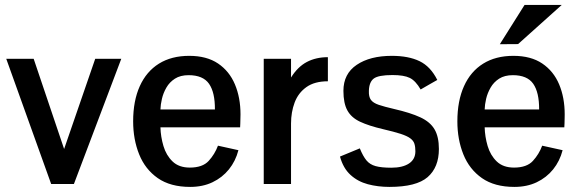

<svg xmlns="http://www.w3.org/2000/svg" viewBox="-20 -734 2307 766"><path d="M184.1 0 4.9 -499.5H114.3L235.8 -139.6L359.9 -499.5H463.9L274.9 0Z M738.8 11.7Q659.7 11.7 609.4 -23.4Q559.1 -58.6 535.2 -118.2Q511.2 -177.7 511.2 -250Q511.2 -331.5 537.6 -390.1Q564 -448.7 614 -480Q664.1 -511.2 734.9 -511.2Q804.7 -511.2 849.9 -480.7Q895 -450.2 917.2 -397.5Q939.5 -344.7 939.5 -277.8Q939.5 -275.9 939.2 -264.6Q939 -253.4 938.7 -241.9Q938.5 -230.5 938 -226.1H620.1Q621.1 -188.5 632.1 -151.4Q643.1 -114.3 668.5 -89.8Q693.8 -65.4 737.3 -65.4Q788.1 -65.4 812.5 -92Q836.9 -118.7 849.6 -152.8L931.2 -134.8Q919.9 -91.3 893.3 -58.3Q866.7 -25.4 827.6 -6.8Q788.6 11.7 738.8 11.7ZM620.1 -297.4H837.4Q837.9 -365.2 814 -399.7Q790 -434.1 732.4 -434.1Q699.7 -434.1 678 -420.2Q656.2 -406.2 643.8 -384.5Q631.3 -362.8 626 -339.6Q620.6 -316.4 620.1 -297.4Z M1032.2 0V-499.5H1141.1V-424.8Q1168 -467.8 1204.3 -486.8Q1240.7 -505.9 1288.1 -505.9V-409.7Q1234.9 -409.7 1202.4 -386.5Q1169.9 -363.3 1155.5 -325Q1141.1 -286.6 1141.1 -241.2V0Z M1533.7 11.7Q1487.8 11.7 1447.5 1Q1407.2 -9.8 1378.2 -36.4Q1349.1 -63 1336.4 -109.4L1415.5 -142.1Q1428.2 -110.8 1441.9 -94.2Q1455.6 -77.6 1478.5 -71.3Q1501.5 -64.9 1541 -64.9Q1586.4 -64.9 1611.8 -81.8Q1637.2 -98.6 1637.2 -130.4Q1637.2 -148.4 1633.3 -160.6Q1629.4 -172.9 1616.9 -182.1Q1604.5 -191.4 1578.4 -200Q1552.2 -208.5 1507.8 -218.8Q1451.7 -231.9 1416.7 -248.3Q1381.8 -264.6 1366 -293.2Q1350.1 -321.8 1350.1 -371.6Q1350.1 -439.5 1403.1 -475.3Q1456.1 -511.2 1543 -511.2Q1609.9 -511.2 1653.8 -490Q1697.8 -468.8 1724.6 -415Q1724.6 -415 1714.6 -409.4Q1704.6 -403.8 1691.4 -396.2Q1678.2 -388.7 1668.2 -382.8Q1658.2 -377 1658.2 -377Q1638.2 -411.6 1615 -423.1Q1591.8 -434.6 1545.9 -434.6Q1489.3 -434.6 1470.9 -420.4Q1452.6 -406.2 1451.7 -371.6Q1450.7 -348.1 1459.7 -335.7Q1468.8 -323.2 1491.2 -315.7Q1513.7 -308.1 1551.8 -299.3Q1617.7 -284.2 1657 -265.9Q1696.3 -247.6 1713.6 -218Q1731 -188.5 1731 -139.6Q1731 -66.4 1686 -27.3Q1641.1 11.7 1533.7 11.7Z M2032.2 11.7Q1953.1 11.7 1902.8 -23.4Q1852.5 -58.6 1828.6 -118.2Q1804.7 -177.7 1804.7 -250Q1804.7 -331.5 1831.1 -390.1Q1857.4 -448.7 1907.5 -480Q1957.5 -511.2 2028.3 -511.2Q2098.1 -511.2 2143.3 -480.7Q2188.5 -450.2 2210.7 -397.5Q2232.9 -344.7 2232.9 -277.8Q2232.9 -275.9 2232.7 -264.6Q2232.4 -253.4 2232.2 -241.9Q2231.9 -230.5 2231.4 -226.1H1913.6Q1914.6 -188.5 1925.5 -151.4Q1936.5 -114.3 1961.9 -89.8Q1987.3 -65.4 2030.8 -65.4Q2081.5 -65.4 2106 -92Q2130.4 -118.7 2143.1 -152.8L2224.6 -134.8Q2213.4 -91.3 2186.8 -58.3Q2160.2 -25.4 2121.1 -6.8Q2082 11.7 2032.2 11.7ZM1913.6 -297.4H2130.9Q2131.3 -365.2 2107.4 -399.7Q2083.5 -434.1 2025.9 -434.1Q1993.2 -434.1 1971.4 -420.2Q1949.7 -406.2 1937.3 -384.5Q1924.8 -362.8 1919.4 -339.6Q1914.1 -316.4 1913.6 -297.4ZM2046.9 -558.1 1974.1 -557.6 2072.8 -714.4H2221.2Z"/></svg>

Font: Pontano Sans
Style: Bold
Weight: 700
Designer: Vernon Adams
Foundry: Vernon Adams
Version: Version 2.001